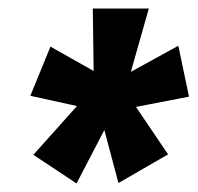

<svg xmlns="http://www.w3.org/2000/svg" viewBox="-20 -762 462 449"><path d="M422 -536 298 -512 373 -401 257 -334 224 -458 159 -333 58 -400 160 -514 51 -538 98 -653 199 -596 197 -742H328L286 -594L397 -655Z"/></svg>

Font: Fira Sans Extra Condensed
Style: Bold Italic
Weight: 700
Width: 3
Italic angle: -8°
Designer: Carrois Corporate & Edenspiekermann AG
Foundry: Carrois Corporate GbR & Edenspiekermann AG
Version: Version 4.203